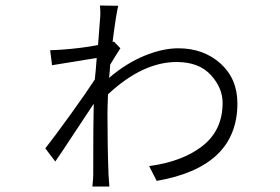

<svg xmlns="http://www.w3.org/2000/svg" viewBox="-20 -645 1017 697"><path d="M521.5 -42Q643.6 -58.6 715.8 -115.7Q788.1 -172.9 788.1 -271.5Q788.1 -326.2 745.1 -373Q702.1 -419.9 621.1 -419.9Q498 -419.9 372.1 -302.7Q370.1 -253.9 370.1 -232.4Q370.1 -111.3 374 -10.7L377 32.2H315.4Q318.4 2.9 318.4 -8.8Q318.4 -207 320.3 -268.6Q303.7 -244.1 253.4 -167.5Q203.1 -90.8 180.7 -58.6L144.5 -106.4Q176.8 -147.5 235.4 -228.5Q293.9 -309.6 324.2 -356.4Q325.2 -363.3 327.6 -391.1Q330.1 -418.9 331.1 -434.6Q280.3 -426.8 168.9 -408.2L162.1 -462.9Q178.7 -462.9 204.1 -464.8Q274.4 -469.7 335.9 -481.4Q342.8 -568.4 342.8 -571.3Q345.7 -596.7 342.8 -625L409.2 -624Q401.4 -592.8 388.7 -493.2Q392.6 -493.2 393.6 -494.1L417 -469.7Q400.4 -444.3 379.9 -410.2Q379.9 -402.3 378.4 -386.7Q377 -371.1 376 -362.3Q437.5 -415 503.9 -442.4Q570.3 -469.7 627 -469.7Q718.8 -469.7 780.3 -414.6Q841.8 -359.4 841.8 -269.5Q841.8 -39.1 548.8 11.7Z"/></svg>

Font: Min Sans Light
Style: Regular
Weight: 300
Designer: Jinseong-Kim, NotoSansCJK, Nunito
Foundry: Jinseong-Kim
Version: Version 1.400;Glyphs 3.1.2 (3151)